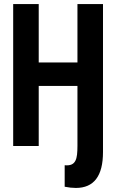

<svg xmlns="http://www.w3.org/2000/svg" viewBox="-20 -720 573 947"><path d="M488 0V30Q488 207 354 207Q329 207 299 201V95Q320 97 332.5 91.5Q345 86 351.5 73.5Q358 61 360 42.5Q362 24 362 0V-296H171V0H45V-700H171V-412H362V-700H488Z"/></svg>

Font: PT Sans Narrow
Style: Bold
Weight: 700
Width: 3
Designer: A.Korolkova, O.Umpeleva, V.Yefimov
Foundry: ParaType Ltd
Version: Version 2.003W OFL